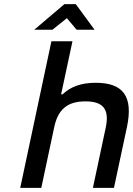

<svg xmlns="http://www.w3.org/2000/svg" viewBox="-20 -910 644 930"><path d="M229 -710 78 0H180L242 -291C260 -380 306 -419 394 -419C481 -419 511 -380 492 -291L430 0H532L595 -295C626 -443 577 -509 444 -509C373 -509 322 -490 283 -453H276L331 -710ZM146 -766H234L304 -822L351 -766H438L347 -890H292Z"/></svg>

Font: LT Wave Mono Medium
Style: Italic
Weight: 500
Designer: Daniel Lyons
Version: Version 2.5 (Glyphs App)